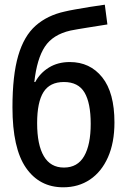

<svg xmlns="http://www.w3.org/2000/svg" viewBox="-20 -787 540 817"><path d="M249 10Q148 10 90.5 -73Q33 -156 33 -330Q33 -466 57.5 -550Q82 -634 132 -678Q182 -722 256 -738Q272 -742 300.5 -747Q329 -752 362 -757.5Q395 -763 426 -767L437 -683Q393 -676 349 -669Q305 -662 280 -657Q205 -640 171 -588.5Q137 -537 126 -438H130Q150 -476 188 -499.5Q226 -523 277 -523Q363 -523 415 -458Q467 -393 467 -266Q467 -180 439.5 -118Q412 -56 363 -23Q314 10 249 10ZM252 -74Q310 -74 338 -122.5Q366 -171 366 -260Q366 -349 339.5 -393.5Q313 -438 252 -438Q192 -438 165 -395Q138 -352 138 -263Q138 -171 166.5 -122.5Q195 -74 252 -74Z"/></svg>

Font: Noto Sans Mono ExtraCondensed Medium
Style: Regular
Weight: 500
Width: 2
Designer: Monotype Design Team
Foundry: Monotype Imaging Inc.
Version: Version 2.014